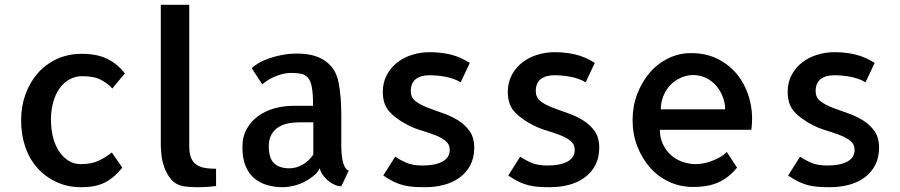

<svg xmlns="http://www.w3.org/2000/svg" viewBox="-20 -779 3770 804"><path d="M492.2 -77.1Q459 -35.2 419.9 -15.1Q380.9 4.9 320.3 4.9Q262.7 4.9 215.8 -17.1Q168.9 -39.1 135.7 -76.7Q102.5 -114.3 85.4 -165Q68.4 -215.8 68.4 -275.4Q68.4 -334 86.9 -384.8Q105.5 -435.5 138.7 -473.1Q171.9 -510.7 218.8 -532.2Q265.6 -553.7 323.2 -553.7Q383.8 -553.7 426.8 -533.7Q469.7 -513.7 502.9 -471.7L450.2 -408.2Q433.6 -427.7 404.3 -443.8Q375 -460 324.2 -460Q294.9 -460 270.5 -446.3Q246.1 -432.6 229 -408.2Q211.9 -383.8 202.6 -350.6Q193.4 -317.4 193.4 -278.3Q193.4 -239.3 201.7 -205.6Q210 -171.9 226.6 -146.5Q243.2 -121.1 266.1 -106.4Q289.1 -91.8 319.3 -91.8Q363.3 -91.8 393.1 -106Q422.9 -120.1 448.2 -140.6Z M772.5 -168Q772.5 -134.8 781.2 -115.7Q790 -96.7 805.7 -87.4Q821.3 -78.1 841.3 -75.2Q861.3 -72.3 884.8 -72.3V0Q872.1 2 858.4 2.9Q847.7 3.9 833 4.4Q818.4 4.9 803.7 4.9Q789.1 4.9 774.4 3.9Q759.8 2.9 748 1Q714.8 -5.9 696.3 -28.3Q677.7 -50.8 668 -78.6Q658.2 -106.4 655.8 -132.8Q653.3 -159.2 653.3 -173.8V-185.5V-758.8H772.5Z M1409.2 -170.9V-163.1Q1409.2 -155.3 1410.2 -140.1Q1411.1 -125 1414.1 -109.4Q1417 -93.8 1423.3 -81.1Q1429.7 -68.4 1440.4 -64.5L1409.2 1Q1396.5 1 1382.3 -4.9Q1368.2 -10.7 1355 -21.5Q1341.8 -32.2 1332.5 -45.4Q1323.2 -58.6 1318.4 -74.2Q1311.5 -57.6 1294.4 -43.5Q1277.3 -29.3 1255.9 -18.1Q1234.4 -6.8 1209.5 -1Q1184.6 4.9 1163.1 4.9Q1129.9 4.9 1099.1 -3.9Q1068.4 -12.7 1044.9 -32.2Q1021.5 -51.8 1008.3 -84Q995.1 -116.2 995.1 -163.1Q995.1 -208 1014.2 -240.7Q1033.2 -273.4 1063 -294.4Q1092.8 -315.4 1130.9 -325.7Q1168.9 -335.9 1208 -335.9H1291Q1291 -383.8 1286.1 -412.1Q1281.2 -440.4 1269.5 -453.6Q1257.8 -466.8 1240.7 -470.2Q1223.6 -473.6 1200.2 -473.6Q1178.7 -473.6 1159.7 -468.3Q1140.6 -462.9 1124.5 -455.6Q1108.4 -448.2 1096.2 -439.5Q1084 -430.7 1078.1 -425.8L1034.2 -493.2Q1043.9 -503.9 1063.5 -515.1Q1083 -526.4 1108.4 -535.2Q1133.8 -543.9 1163.6 -549.3Q1193.4 -554.7 1225.6 -554.7Q1254.9 -554.7 1282.7 -548.8Q1310.5 -543 1333.5 -529.3Q1356.4 -515.6 1373.5 -492.7Q1390.6 -469.7 1397.5 -435.5Q1404.3 -401.4 1406.7 -366.7Q1409.2 -332 1409.2 -297.9ZM1292 -266.6H1229.5Q1210 -266.6 1188.5 -262.7Q1167 -258.8 1148.4 -248Q1129.9 -237.3 1117.7 -217.3Q1105.5 -197.3 1105.5 -166Q1105.5 -117.2 1127.4 -95.7Q1149.4 -74.2 1191.4 -74.2Q1220.7 -74.2 1247.6 -89.8Q1274.4 -105.5 1292 -131.8Z M1585 -43.9 1634.8 -123Q1654.3 -109.4 1681.2 -97.7Q1708 -85.9 1749 -85.9Q1802.7 -85.9 1833 -102.5Q1863.3 -119.1 1863.3 -151.4Q1863.3 -174.8 1845.7 -189Q1828.1 -203.1 1801.3 -213.4Q1774.4 -223.6 1743.7 -232.9Q1712.9 -242.2 1686.5 -255.9Q1634.8 -283.2 1608.9 -313.5Q1583 -343.8 1583 -393.6Q1583 -434.6 1600.1 -465.8Q1617.2 -497.1 1644.5 -518.1Q1671.9 -539.1 1707 -549.8Q1742.2 -560.5 1778.3 -560.5Q1827.1 -560.5 1868.2 -550.3Q1909.2 -540 1947.3 -515.6L1909.2 -434.6Q1879.9 -451.2 1845.7 -457.5Q1811.5 -463.9 1778.3 -463.9Q1742.2 -463.9 1721.2 -447.8Q1700.2 -431.6 1700.2 -397.5Q1700.2 -371.1 1719.2 -356Q1738.3 -340.8 1768.6 -329.1Q1798.8 -317.4 1833 -305.7Q1867.2 -293.9 1897 -275.9Q1926.8 -257.8 1946.3 -230.5Q1965.8 -203.1 1965.8 -160.2Q1965.8 -118.2 1949.2 -86.9Q1932.6 -55.7 1904.3 -35.2Q1876 -14.6 1838.9 -4.9Q1801.8 4.9 1759.8 4.9Q1734.4 4.9 1712.9 3.4Q1691.4 2 1670.9 -2.9Q1650.4 -7.8 1629.9 -17.6Q1609.4 -27.3 1585 -43.9Z M2108.4 -43.9 2158.2 -123Q2177.7 -109.4 2204.6 -97.7Q2231.4 -85.9 2272.5 -85.9Q2326.2 -85.9 2356.4 -102.5Q2386.7 -119.1 2386.7 -151.4Q2386.7 -174.8 2369.1 -189Q2351.6 -203.1 2324.7 -213.4Q2297.9 -223.6 2267.1 -232.9Q2236.3 -242.2 2210 -255.9Q2158.2 -283.2 2132.3 -313.5Q2106.4 -343.8 2106.4 -393.6Q2106.4 -434.6 2123.5 -465.8Q2140.6 -497.1 2168 -518.1Q2195.3 -539.1 2230.5 -549.8Q2265.6 -560.5 2301.8 -560.5Q2350.6 -560.5 2391.6 -550.3Q2432.6 -540 2470.7 -515.6L2432.6 -434.6Q2403.3 -451.2 2369.1 -457.5Q2335 -463.9 2301.8 -463.9Q2265.6 -463.9 2244.6 -447.8Q2223.6 -431.6 2223.6 -397.5Q2223.6 -371.1 2242.7 -356Q2261.7 -340.8 2292 -329.1Q2322.3 -317.4 2356.4 -305.7Q2390.6 -293.9 2420.4 -275.9Q2450.2 -257.8 2469.7 -230.5Q2489.3 -203.1 2489.3 -160.2Q2489.3 -118.2 2472.7 -86.9Q2456.1 -55.7 2427.7 -35.2Q2399.4 -14.6 2362.3 -4.9Q2325.2 4.9 2283.2 4.9Q2257.8 4.9 2236.3 3.4Q2214.8 2 2194.3 -2.9Q2173.8 -7.8 2153.3 -17.6Q2132.8 -27.3 2108.4 -43.9Z M2873 -556.6Q2939.5 -556.6 2990.2 -529.8Q3041 -502.9 3073.7 -458.5Q3106.4 -414.1 3120.6 -356Q3134.8 -297.9 3126 -235.4H2743.2Q2743.2 -204.1 2754.9 -177.7Q2766.6 -151.4 2786.6 -132.3Q2806.6 -113.3 2834.5 -102.5Q2862.3 -91.8 2894.5 -91.8Q2905.3 -91.8 2921.4 -94.2Q2937.5 -96.7 2955.6 -103Q2973.6 -109.4 2991.7 -119.1Q3009.8 -128.9 3023.4 -142.6L3066.4 -77.1Q3034.2 -37.1 2991.2 -16.6Q2948.2 3.9 2881.8 3.9Q2828.1 3.9 2781.2 -18.1Q2734.4 -40 2701.2 -78.1Q2668 -116.2 2648.4 -167Q2628.9 -217.8 2628.9 -276.4Q2628.9 -334 2648.4 -385.3Q2668 -436.5 2700.7 -474.6Q2733.4 -512.7 2778.3 -534.7Q2823.2 -556.6 2873 -556.6ZM3016.6 -321.3Q3016.6 -347.7 3006.8 -373Q2997.1 -398.4 2980 -418.9Q2962.9 -439.5 2938.5 -451.7Q2914.1 -463.9 2885.7 -464.8Q2855.5 -464.8 2830.1 -453.1Q2804.7 -441.4 2786.1 -421.9Q2767.6 -402.3 2757.3 -375.5Q2747.1 -348.6 2747.1 -321.3Z M3280.3 -43.9 3330.1 -123Q3349.6 -109.4 3376.5 -97.7Q3403.3 -85.9 3444.3 -85.9Q3498 -85.9 3528.3 -102.5Q3558.6 -119.1 3558.6 -151.4Q3558.6 -174.8 3541 -189Q3523.4 -203.1 3496.6 -213.4Q3469.7 -223.6 3439 -232.9Q3408.2 -242.2 3381.8 -255.9Q3330.1 -283.2 3304.2 -313.5Q3278.3 -343.8 3278.3 -393.6Q3278.3 -434.6 3295.4 -465.8Q3312.5 -497.1 3339.8 -518.1Q3367.2 -539.1 3402.3 -549.8Q3437.5 -560.5 3473.6 -560.5Q3522.5 -560.5 3563.5 -550.3Q3604.5 -540 3642.6 -515.6L3604.5 -434.6Q3575.2 -451.2 3541 -457.5Q3506.8 -463.9 3473.6 -463.9Q3437.5 -463.9 3416.5 -447.8Q3395.5 -431.6 3395.5 -397.5Q3395.5 -371.1 3414.6 -356Q3433.6 -340.8 3463.9 -329.1Q3494.1 -317.4 3528.3 -305.7Q3562.5 -293.9 3592.3 -275.9Q3622.1 -257.8 3641.6 -230.5Q3661.1 -203.1 3661.1 -160.2Q3661.1 -118.2 3644.5 -86.9Q3627.9 -55.7 3599.6 -35.2Q3571.3 -14.6 3534.2 -4.9Q3497.1 4.9 3455.1 4.9Q3429.7 4.9 3408.2 3.4Q3386.7 2 3366.2 -2.9Q3345.7 -7.8 3325.2 -17.6Q3304.7 -27.3 3280.3 -43.9Z"/></svg>

Font: Allerta
Style: Regular
Weight: 400
Designer: Matt McInerney
Foundry: Matt McInerney
Version: Version 1.0